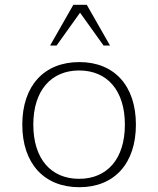

<svg xmlns="http://www.w3.org/2000/svg" viewBox="-20 -770 660 801"><path d="M119 -250C119 -393 194 -476 310 -476C428 -476 501 -392 501 -250C501 -107 427 -24 310 -24C193 -24 119 -107 119 -250ZM73 -250C73 -89 163 11 311 11C458 11 547 -89 547 -250C547 -411 458 -511 311 -511C163 -511 73 -411 73 -250ZM216 -580 314 -717 412 -580H439L342 -750H286L189 -580Z"/></svg>

Font: Perun ExtraLight
Style: Regular
Weight: 200
Foundry: Copyright (c) Stefan Peev, Context Ltd, 2016
Version: Version 1.089